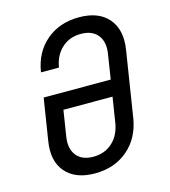

<svg xmlns="http://www.w3.org/2000/svg" viewBox="-111 -829 823 929"><g transform="rotate(-15 300.0 -365.0)"><path d="M251 10Q153 10 104.5 -46.5Q56 -103 72 -200L105 -409H441L460 -531Q470 -590 442.5 -625Q415 -660 358 -660Q301 -660 262.5 -625Q224 -590 214 -530H124Q139 -627 205.5 -683.5Q272 -740 370 -740Q468 -740 516.5 -683.5Q565 -627 550 -530L498 -200Q482 -103 415.5 -46.5Q349 10 251 10ZM264 -70Q321 -70 359.5 -105Q398 -140 408 -200L428 -327H182L162 -200Q152 -140 179.5 -105Q207 -70 264 -70Z"/></g></svg>

Font: NKDuy Mono
Style: Italic
Weight: 400
Italic angle: -9°
Monospace: yes
Designer: NKDuy
Foundry: NKDuy
Version: Version 2.251; ttfautohint (v1.8.4.7-5d5b)